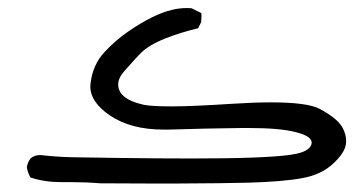

<svg xmlns="http://www.w3.org/2000/svg" viewBox="-20 -293 864 468"><path d="M127.9 150.9H151.9Q188.5 150.9 224.1 153.8Q302.2 154.3 338.9 154.3Q375.5 154.3 416 154.3Q526.9 153.8 584.5 152.3Q669.9 149.9 717.3 141.1Q762.7 132.8 791.5 106.4Q819.3 80.6 822.8 60.1Q823.7 55.2 823.7 50.3Q823.7 34.7 814.9 18.1Q803.2 -3.9 759.8 -27.3Q730 -43.5 640.1 -43.5Q599.1 -43.5 545.4 -40Q448.7 -33.7 398.4 -33.7Q348.1 -33.7 330.6 -37.6Q285.6 -47.4 272.9 -68.8Q268.1 -77.6 268.1 -86.9Q268.1 -102.5 282.2 -118.7Q313.5 -154.3 323.2 -163.6Q343.3 -183.6 382.8 -199.2Q421.4 -214.4 462.9 -224.1L470.2 -238.8Q471.2 -248.5 471.2 -253.4Q471.2 -258.8 470.7 -261.7V-261.2L446.8 -272.9Q441.4 -273.4 435.5 -273.4Q417 -273.4 399.4 -269Q353.5 -258.3 292 -215.8Q261.2 -194.8 233.6 -164.8Q206.1 -134.8 200.7 -89.8Q200.2 -85.9 200.2 -82Q200.2 -43.9 248.5 -11.2Q299.3 22.9 378.9 22.9Q385.3 22.9 391.1 22.9Q482.4 20 569.8 19Q577.6 19 585 19Q661.6 19 699.7 28.8Q736.3 37.6 739.3 51.8Q739.7 53.2 739.7 54.7Q739.7 61.5 733.4 67.9Q727.1 74.2 715.8 78.1Q704.6 82 687 84.5Q623.5 93.3 447.8 93.3Q368.2 93.3 271.5 92Q174.8 90.8 156.2 90.3Q118.7 89.4 83 85.4Q80.6 85 78.4 85Q76.2 85 73.2 85.2Q70.3 85.4 66.9 86.4Q60.1 88.4 54.7 92.8Q47.4 102.1 45.4 114.3Q47.4 127.9 54.2 139.6Q88.4 150.9 127.9 150.9Z"/></svg>

Font: NaikaiFont
Style: Light
Weight: 300
Version: Version 1.89